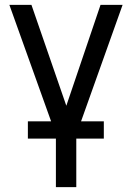

<svg xmlns="http://www.w3.org/2000/svg" viewBox="-20 -566 543 790"><path d="M18.6 -545.9H109.4L252.9 -130.9L393.6 -545.9H484.4L293.9 -11.7V204.1H210V-11.7ZM94.7 4.4V-66.9H407.2V4.4Z"/></svg>

Font: Inter Display
Style: Regular
Weight: 400
Designer: Rasmus Andersson
Foundry: rsms
Version: Version 4.000;git-37864ae